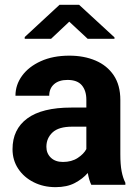

<svg xmlns="http://www.w3.org/2000/svg" viewBox="-20 -770 575 800"><path d="M360.4 0Q351.1 -19 345.7 -49.3Q324.7 -24.9 292 -7.6Q259.3 9.8 211.4 9.8Q161.1 9.8 120.4 -10.7Q79.6 -31.2 55.9 -66.9Q32.2 -102.5 32.2 -148.4Q32.2 -231.4 93.8 -276.6Q155.3 -321.8 276.9 -321.8H339.8V-354.5Q339.8 -392.1 321 -414.6Q302.2 -437 261.2 -437Q225.6 -437 205.3 -419.2Q185.1 -401.4 185.1 -371.1H44.4Q44.4 -416.5 72 -454.3Q99.6 -492.2 150.1 -515.1Q200.7 -538.1 269 -538.1Q330.1 -538.1 378.2 -517.6Q426.3 -497.1 453.9 -456.1Q481.4 -415 481.4 -353.5V-127.4Q481.4 -84 486.8 -56.2Q492.2 -28.3 502.4 -8.3V0ZM242.2 -95.2Q278.3 -95.2 303.7 -111.8Q329.1 -128.4 339.8 -148.9V-242.2H280.8Q224.6 -242.2 199 -218.3Q173.3 -194.3 173.3 -158.2Q173.3 -130.9 191.9 -113Q210.4 -95.2 242.2 -95.2ZM309.6 -750 457 -614.3V-608.4H345.2L268.6 -679.7L192.9 -608.4H83V-615.7L228 -750Z"/></svg>

Font: Vazirmatn RD FD
Style: Bold
Weight: 700
Designer: Saber Rastikerdar
Foundry: Saber Rastikerdar
Version: Version 33.003